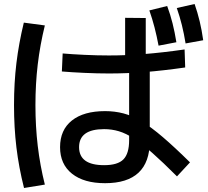

<svg xmlns="http://www.w3.org/2000/svg" viewBox="-20 -875 1040 959"><path d="M505 40Q399 40 339.5 -7.5Q280 -55 280 -140Q280 -226 339 -273Q398 -320 505 -320Q553 -320 597 -308.5Q641 -297 688 -268.5Q735 -240 793.5 -190Q852 -140 929 -64L864 6Q793 -65 741 -111Q689 -157 649 -183Q609 -209 573.5 -219.5Q538 -230 500 -230Q375 -230 375 -140Q375 -50 500 -50Q568 -50 596.5 -79Q625 -108 625 -175V-563H605V-786L708 -785V-569H728V-170Q728 -65 672 -12.5Q616 40 505 40ZM100 64Q74 -39 62 -138.5Q50 -238 50 -350Q50 -461 62 -560Q74 -659 99 -762L204 -748Q180 -650 168.5 -553Q157 -456 157 -350Q157 -244 168.5 -146.5Q180 -49 204 47ZM772 -647Q763 -695 752 -737.5Q741 -780 726 -823L815 -845Q831 -802 842 -758Q853 -714 861 -664ZM907 -658Q899 -707 888.5 -749.5Q878 -792 863 -835L952 -855Q967 -812 977.5 -768Q988 -724 995 -674ZM524 -508Q466 -508 401 -511Q336 -514 289 -518L293 -608Q339 -604 402.5 -601Q466 -598 524 -598Q610 -598 700 -605Q790 -612 902 -628L905 -538Q793 -522 702.5 -515Q612 -508 524 -508Z"/></svg>

Font: M PLUS 2 Medium
Style: Regular
Weight: 500
Designer: Coji Morishita
Foundry: UNDERFOREST DESIGN
Version: Version 1.001